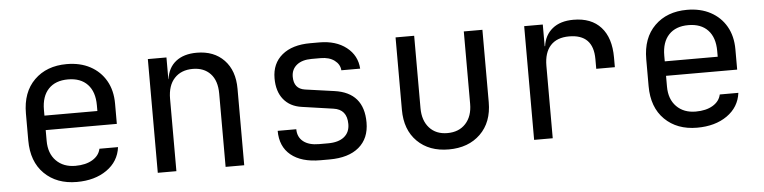

<svg xmlns="http://www.w3.org/2000/svg" viewBox="-40 -737 3679 925"><g transform="rotate(-5 1800.0 -275.0)"><path d="M300 10Q203 10 143.5 -48.5Q84 -107 84 -210V-340Q84 -443 143.5 -501.5Q203 -560 300 -560Q365 -560 413.5 -534Q462 -508 489 -461Q516 -414 516 -350V-252H172V-200Q172 -139 207 -103.5Q242 -68 300 -68Q350 -68 382.5 -87.5Q415 -107 422 -140H512Q503 -71 445 -30.5Q387 10 300 10ZM172 -322H428V-350Q428 -415 394.5 -450.5Q361 -486 300 -486Q239 -486 205.5 -450.5Q172 -415 172 -350Z M692 0V-550H782V-445H783Q790 -500 828 -530Q866 -560 929 -560Q1012 -560 1061 -509Q1110 -458 1110 -370V0H1020V-354Q1020 -417 988.5 -450.5Q957 -484 903 -484Q847 -484 814.5 -449Q782 -414 782 -350V0Z M1478 8Q1386 8 1335.5 -33.5Q1285 -75 1285 -151H1375Q1375 -113 1402 -91.5Q1429 -70 1478 -70H1522Q1572 -70 1599.5 -92Q1627 -114 1627 -154Q1627 -225 1562 -234L1410 -256Q1354 -264 1323 -302.5Q1292 -341 1292 -404Q1292 -476 1341.5 -517Q1391 -558 1478 -558H1522Q1602 -558 1652.5 -518.5Q1703 -479 1707 -415H1616Q1614 -444 1588.5 -463Q1563 -482 1522 -482H1478Q1432 -482 1406 -461Q1380 -440 1380 -404Q1380 -346 1433 -338L1575 -318Q1715 -298 1715 -154Q1715 -77 1664.5 -34.5Q1614 8 1522 8Z M2099 10Q2004 10 1947 -46.5Q1890 -103 1890 -200V-550H1980V-200Q1980 -140 2012 -104.5Q2044 -69 2099 -69Q2155 -69 2187.5 -104.5Q2220 -140 2220 -200V-550H2310V-200Q2310 -103 2252 -46.5Q2194 10 2099 10Z M2512 0V-550H2602V-445H2604Q2611 -498 2649 -529Q2687 -560 2751 -560Q2837 -560 2883.5 -508.5Q2930 -457 2930 -362V-315H2840V-362Q2840 -482 2723 -482Q2664 -482 2633 -448Q2602 -414 2602 -350V0Z M3300 10Q3203 10 3143.5 -48.5Q3084 -107 3084 -210V-340Q3084 -443 3143.5 -501.5Q3203 -560 3300 -560Q3365 -560 3413.5 -534Q3462 -508 3489 -461Q3516 -414 3516 -350V-252H3172V-200Q3172 -139 3207 -103.5Q3242 -68 3300 -68Q3350 -68 3382.5 -87.5Q3415 -107 3422 -140H3512Q3503 -71 3445 -30.5Q3387 10 3300 10ZM3172 -322H3428V-350Q3428 -415 3394.5 -450.5Q3361 -486 3300 -486Q3239 -486 3205.5 -450.5Q3172 -415 3172 -350Z"/></g></svg>

Font: JetBrains Mono NL
Style: Regular
Weight: 400
Monospace: yes
Designer: Philipp Nurullin, Konstantin Bulenkov
Foundry: JetBrains
Version: Version 2.305; ttfautohint (v1.8.4.7-5d5b)